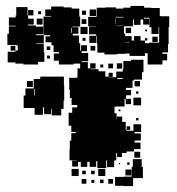

<svg xmlns="http://www.w3.org/2000/svg" viewBox="-20 -614 599 649"><path d="M306 -469H282V-493H305V-498H281V-524H305V-525H278V-557H306V-559H307V-588H336V-589H372V-585H397V-588H421V-594H467V-588H491V-587H520V-560H523V-559H552V-523H550V-495V-465H548V-437H529V-432H545V-410H529V-396H479V-434H470V-425H418V-433H403V-432H375V-430H333V-436H309V-465H308V-492H306ZM244 -51H224V-71H240V-72H215V-110H216V-139H221V-164H236V-168H221V-189H212V-233H224V-251H241V-259H222V-283H216V-311H214V-351H241V-354H242V-383H251V-399H229V-396H179V-409H162V-433H179V-438H161V-461H154V-471H134V-491H149V-495H128V-467H103V-465H128V-437H130V-405H109V-396H59V-399H32V-403H6V-439H32V-443H40V-461H34V-462H5V-500H10V-525H33V-527H10V-555H33V-562H35V-590H73V-562H75V-580H93V-562H75V-551H94V-531H75V-528H101V-524H127V-558H153V-560H133V-582H153V-592H195V-589H222V-585H248V-558H251V-524H225V-522H245V-500H226V-494H247V-468H226H251V-443H254V-461H274V-441H256V-435H278V-407H256V-404H277V-383H285V-400H303V-382H286V-380H313V-373H336V-355H347V-368H361V-354H348V-353H373V-372H395V-380H397V-408H423V-412H465V-370H460V-345H433V-342H428V-317H406V-310H423V-292H406V-280H423V-262H405V-279H401V-254H372V-253H367V-231H374V-213H375V-220H393V-202H405V-175H408V-187H420V-175H408V-172H431V-194H457V-168H435V-163H456V-139H435V-132H455V-110H433V-102H408V-97H392V-83H376V-97H373V-72H366V-49H342V-72H339V-46H309V-69H305V-50H283V-67H275V-50H253V-67H244ZM305 -560H283V-582H305ZM271 -564H257V-578H271ZM119 -566H109V-576H119ZM372 -555H397V-557H372ZM478 -477H470V-468H485V-470H518V-495V-522H516V-499H492V-522H485V-554H467V-551H484V-531H464V-548H455V-530H433V-548H430V-525H399V-500H403V-492H425V-477H433V-492H455V-477H470V-485H478ZM370 -531V-553H369V-531ZM124 -531H104V-551H124ZM272 -533H256V-549H272ZM374 -526H398V-527H374ZM127 -498H101V-495H128V-524H127ZM276 -499H252V-523H276ZM423 -502H405V-520H423ZM223 -503V-520H221V-503ZM38 -501V-520V-501ZM477 -508H471V-514H477ZM513 -472H495V-490H513ZM269 -476H259V-486H269ZM403 -469H418V-470H403ZM302 -443H286V-459H302ZM32 -443H16V-459H32ZM150 -445H138V-457H150ZM149 -416H139V-426H149ZM393 -382H375V-400H393ZM362 -383H346V-399H362ZM329 -386H319V-396H329ZM376 -347H395V-350H376ZM453 -322H435V-340H453ZM448 -297H440V-305H448ZM457 -258H431V-284H457ZM387 -238H381V-244H387ZM448 -207H440V-215H448ZM454 -81H434V-101H454ZM430 15H398V14H369V-16H398V-17H425V-50H429V-76H459V-50H463V-12H430ZM418 -57H410V-65H418ZM386 -59H382V-63H386ZM336 -19H312V-43H336ZM246 -19H222V-43H246ZM424 -21H404V-41H424ZM270 -25H258V-37H270ZM300 -25H288V-37H300ZM362 7H346V-9H362ZM272 7H256V-9H272ZM330 5H318V-7H330ZM299 4H289V-6H299ZM125 -226H97V-249H60V-291H66V-315H94V-347H116V-355H166H196V-326H197V-274H195V-246H187V-224H155V-246H153V-228H129V-251H125ZM91 -320H71V-340H91ZM98 -291V-313H96V-291Z"/></svg>

Font: Rubik Storm
Style: Regular
Weight: 400
Designer: Hubert and Fischer, NaN
Foundry: Hubert and Fischer, NaN
Version: Version 2.201